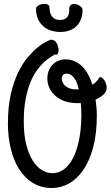

<svg xmlns="http://www.w3.org/2000/svg" viewBox="-20 -922 559 970"><path d="M391.1 -339.8Q391.1 -369.1 388.2 -400.9H369.1Q337.9 -400.9 310.5 -409.7Q283.2 -418.5 262.9 -435.1Q242.7 -451.7 231 -474.9Q219.2 -498 219.2 -526.9Q219.2 -546.4 225.8 -563.7Q232.4 -581.1 244.4 -594Q256.3 -606.9 272.9 -614.5Q289.6 -622.1 310.1 -622.1Q337.4 -622.1 359.1 -611.8Q380.9 -601.6 397.5 -584.2Q414.1 -566.9 426.3 -543.7Q438.5 -520.5 446.8 -494.1Q454.6 -498.5 461.4 -504.9Q468.3 -511.2 475.1 -519Q479.5 -532.2 486.8 -532.2Q492.2 -532.2 497.8 -527.6Q503.4 -522.9 508.3 -515.1Q513.2 -507.3 516.1 -497.8Q519 -488.3 519 -478Q519 -459.5 503.4 -444.6Q487.8 -429.7 462.9 -418.9Q465.8 -397.9 467.5 -377.9Q469.2 -357.9 469.2 -339.8Q469.2 -245.1 450.2 -175.8Q431.2 -106.4 399.4 -61.3Q367.7 -16.1 326.9 5.9Q286.1 27.8 242.2 27.8Q187.5 27.8 146 2.2Q104.5 -23.4 76.4 -67.9Q48.3 -112.3 34.2 -171.6Q20 -231 20 -297.9Q20 -382.8 34.9 -447Q49.8 -511.2 72.5 -557.6Q95.2 -604 122.1 -634.8Q148.9 -665.5 172.1 -684.1Q195.3 -702.6 211.7 -710.4Q228 -718.3 230 -719.2Q232.4 -720.2 235.1 -720.7Q237.8 -721.2 241.2 -721.2Q249.5 -721.2 255.9 -716.1Q262.2 -710.9 266.6 -703.4Q271 -695.8 273.4 -686.5Q275.9 -677.2 275.9 -668.9Q275.9 -659.2 272.9 -652.6Q270 -646 263.2 -646Q259.8 -646 257.8 -647Q249 -642.1 234.1 -632.8Q219.2 -623.5 201.7 -607.2Q184.1 -590.8 166 -565.9Q147.9 -541 133.3 -505.1Q118.7 -469.2 109.4 -420.7Q100.1 -372.1 100.1 -308.1Q100.1 -240.2 112.8 -190.9Q125.5 -141.6 146 -109.6Q166.5 -77.6 192.4 -62.3Q218.3 -46.9 245.1 -46.9Q276.4 -46.9 303 -66.4Q329.6 -85.9 348.9 -123.3Q368.2 -160.6 379.4 -215.1Q390.6 -269.5 391.1 -339.8ZM377.9 -470.2Q374 -487.3 368.7 -502Q363.3 -516.6 355.5 -527.1Q347.7 -537.6 338.1 -543.7Q328.6 -549.8 316.9 -549.8Q301.8 -549.8 296.9 -541.5Q292 -533.2 292 -524.9Q292 -516.1 296.1 -506.3Q300.3 -496.6 309.3 -488.5Q318.4 -480.5 332.5 -475.3Q346.7 -470.2 366.2 -470.2ZM284.2 -760.3Q265.6 -760.3 244.4 -765.6Q223.1 -771 204.8 -784.4Q186.5 -797.9 174.3 -820.8Q162.1 -843.8 162.1 -878.9Q162.1 -887.2 174.3 -894.8Q186.5 -902.3 207 -902.3Q215.3 -902.3 220.9 -899.2Q226.6 -896 229 -892.1Q229.5 -881.3 231.2 -868.9Q232.9 -856.4 238.3 -845.9Q243.7 -835.4 254.2 -828.4Q264.6 -821.3 283.2 -821.3Q301.3 -821.3 310.8 -827.9Q320.3 -834.5 324.7 -844.2Q329.1 -854 329.6 -864.7Q330.1 -875.5 330.1 -884.3Q331.5 -890.1 337.6 -896.2Q343.8 -902.3 355 -902.3Q361.8 -902.3 369.1 -899.7Q376.5 -897 382.8 -892.6Q389.2 -888.2 393.1 -882.8Q397 -877.4 397 -872.1Q397 -847.7 390.9 -829.8Q384.8 -812 375.2 -799.6Q365.7 -787.1 353.3 -779.3Q340.8 -771.5 328.4 -767.3Q315.9 -763.2 304.2 -761.7Q292.5 -760.3 284.2 -760.3Z"/></svg>

Font: Grand Hotel
Style: Regular
Weight: 400
Designer: Brian J. Bonislawsky & Jim Lyles for Astigmatic (AOETI)
Foundry: Astigmatic (AOETI)
Version: Version 001.000